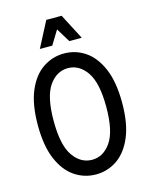

<svg xmlns="http://www.w3.org/2000/svg" viewBox="-134 -995 852 1089"><g transform="rotate(-15 292.5 -450.0)"><path d="M45 -345Q45 -467 78.5 -545.5Q112 -624 168.5 -662Q225 -700 293 -700Q361 -700 417 -662Q473 -624 506.5 -545.5Q540 -467 540 -345Q540 -223 506.5 -144.5Q473 -66 417 -28Q361 10 293 10Q225 10 168.5 -28Q112 -66 78.5 -144.5Q45 -223 45 -345ZM138 -345Q138 -203 182 -139.5Q226 -76 293 -76Q359 -76 403 -139.5Q447 -203 447 -345Q447 -487 403 -550.5Q359 -614 293 -614Q226 -614 182 -550.5Q138 -487 138 -345ZM168 -760 246 -910H336L414 -760H341L291 -842L241 -760Z"/></g></svg>

Font: Radio Canada Condensed
Style: Regular
Weight: 400
Width: 3
Designer: Charles Daoud, Etienne Aubert Bonn, Alexandre Saumier Demers, Jacques Le Bailly
Foundry: Radio-Canada
Version: Version 2.104; ttfautohint (v1.8.4.7-5d5b);gftools[0.9.28.de